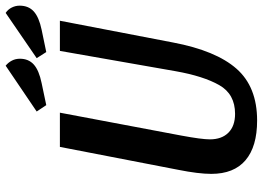

<svg xmlns="http://www.w3.org/2000/svg" viewBox="-142 -744 907 662"><g transform="rotate(-90 311.0 -413.5)"><path d="M226 20Q136 20 89 -20Q42 -60 42 -138Q42 -182 56 -252L135 -660H253L174 -241Q161 -171 161 -143Q161 -102 184 -79Q207 -56 249 -56Q317 -56 348 -110.5Q379 -165 396 -261L466 -660H570L495 -270Q467 -122 404.5 -51Q342 20 226 20ZM439 -798Q439 -768 419 -750Q399 -732 355 -723L279 -707L257 -740L415 -847Q426 -838 432.5 -825.5Q439 -813 439 -798ZM622 -799Q622 -768 602 -750Q582 -732 539 -723L462 -707L441 -740L597 -847Q609 -839 615.5 -826Q622 -813 622 -799Z"/></g></svg>

Font: Sansita
Style: Italic
Weight: 400
Italic angle: -11°
Designer: Pablo Cosgaya
Foundry: Omnibus-Type
Version: Version 1.006